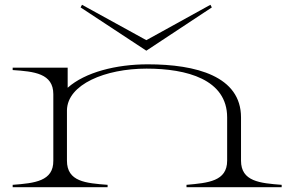

<svg xmlns="http://www.w3.org/2000/svg" viewBox="-20 -783 1222 803"><path d="M988 -111V-292C988 -464 801 -514 598 -514C466 -514 336 -481 263 -416V-500H33V-490C123 -484 203 -476 203 -389V-111C204 -25 125 -17 33 -10V0H430V-10C339 -17 260 -23 260 -111V-322C262 -430 420 -496 593 -496C761 -496 930 -451 930 -292V-111C930 -25 851 -18 760 -10V0H1158V-10C1067 -17 988 -24 988 -111ZM317 -752 592 -571 866 -752 860 -763 592 -615 323 -763Z"/></svg>

Font: Sprat Extended Light
Style: Regular
Weight: 300
Width: 9
Designer: Ethan Nakache
Foundry: Collletttivo
Version: Version 2.000;Glyphs 3.2 (3217)